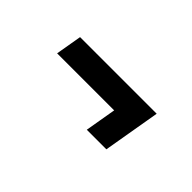

<svg xmlns="http://www.w3.org/2000/svg" viewBox="-8 -598 645 645"><g transform="rotate(45 314.0 -276.0)"><path d="M137 -378H501L466 -174H373L392 -285H121Z"/></g></svg>

Font: Oak Sans Semibold
Style: Italic
Weight: 600
Italic angle: -9.49998°
Foundry: Erik Kennedy, Walven
Version: Version 1.000